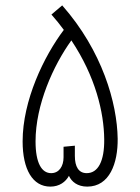

<svg xmlns="http://www.w3.org/2000/svg" viewBox="-20 -693 521 713"><path d="M167 0C201 0 224 -18 236 -40C246 -18 268 0 304 0C387 0 418 -87 417 -178C415 -310 360 -504 211 -673L171 -639C188 -620 203 -601 217 -582C143 -484 64 -320 64 -168C64 -64 101 0 167 0ZM258 -114V-152L216 -148V-109C216 -75 199 -50 170 -50C135 -50 112 -87 112 -168C112 -304 178 -450 245 -543C335 -408 366 -275 367 -176C368 -94 344 -50 302 -50C272 -50 258 -74 258 -114Z"/></svg>

Font: Noto Sans Arabic UI Cn Lt
Style: Regular
Weight: 300
Width: 3
Designer: Monotype Design Team, Nadine Chahine and Nizar Qandah
Foundry: Monotype Imaging Inc.
Version: Version 2.010